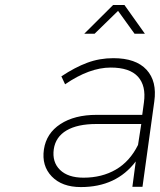

<svg xmlns="http://www.w3.org/2000/svg" viewBox="-20 -758 648 779"><path d="M158.2 -151.9Q168 -217.3 225.1 -254.6Q282.2 -292 372.1 -292H557.1L564 -342.8Q573.2 -410.2 539.6 -447Q505.9 -483.9 429.2 -483.9Q342.8 -483.9 244.1 -416L229 -448.2Q284.2 -484.9 334 -503.4Q383.8 -522 439.9 -522Q531.2 -522 574.5 -475.1Q617.7 -428.2 606 -346.2L558.1 0H517.1L530.8 -103Q452.1 1 308.1 1Q231.4 1 189.9 -42.2Q148.4 -85.4 158.2 -151.9ZM198.2 -152.8Q190.9 -100.6 223.4 -68.8Q255.9 -37.1 318.8 -37.1Q393.6 -37.1 450.2 -70.1Q506.8 -103 540 -169.9L553.2 -254.9H371.1Q294.4 -254.9 250 -228.8Q205.6 -202.6 198.2 -152.8ZM321.8 -621.1 439 -737.8H484.9L567.9 -621.1H525.9L459 -713.9L363.8 -621.1Z"/></svg>

Font: Trueno UltraLight
Style: Italic
Weight: 250
Designer: Julieta Ulanovsky
Foundry: Julieta Ulanovsky
Version: Version 3.001b | FøM Fix